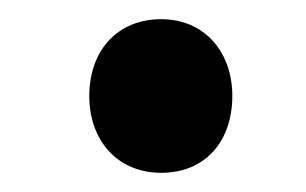

<svg xmlns="http://www.w3.org/2000/svg" viewBox="-20 -662 319 200"><path d="M73 -562C73 -516 102 -482 148 -482C194 -482 222 -515 222 -562C222 -608 193 -642 148 -642C102 -642 73 -609 73 -562Z"/></svg>

Font: Noto Sans Devanagari ExtraCondensed Black
Style: Regular
Weight: 900
Width: 2
Designer: Jelle Bosma - Monotype Design Team
Foundry: Monotype Imaging Inc.
Version: Version 2.004